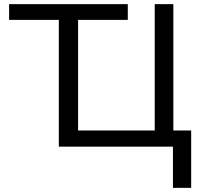

<svg xmlns="http://www.w3.org/2000/svg" viewBox="-20 -708 965 927"><path d="M24 -612V-688H597V-612H357V-78H727V-688H817V-78H903V199H815V0H264V-612Z"/></svg>

Font: Libra Sans
Style: Regular
Weight: 400
Foundry: Context Ltd
Version: Version 1.002